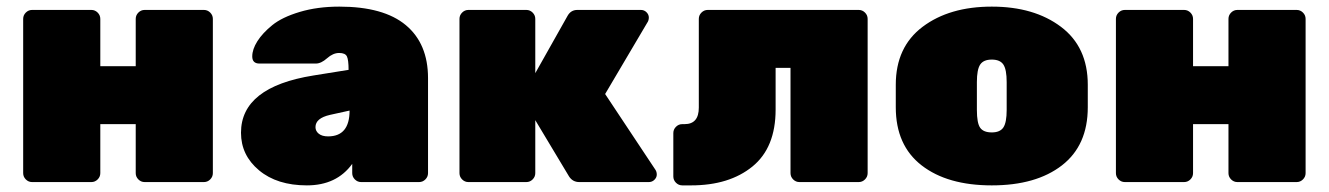

<svg xmlns="http://www.w3.org/2000/svg" viewBox="-20 -550 4014 580"><path d="M596 0H417Q406 0 398 -8Q390 -16 390 -27V-175H283V-27Q283 -16 275 -8Q267 0 256 0H77Q66 0 58 -8Q50 -16 50 -27V-493Q50 -504 58 -512Q66 -520 77 -520H256Q267 -520 275 -512Q283 -504 283 -493V-350H390V-493Q390 -504 398 -512Q406 -520 417 -520H596Q607 -520 615 -512Q623 -504 623 -493V-27Q623 -16 615 -8Q607 0 596 0Z M708 -149Q708 -287 927 -322L1033 -339Q1033 -369 1028 -379.5Q1023 -390 1004.5 -390Q986 -390 968 -374Q950 -358 934 -358H764Q742 -358 742 -379.5Q742 -401 757.5 -425.5Q773 -450 802.5 -474Q832 -498 885.5 -514Q939 -530 1005 -530Q1139 -530 1206 -474Q1273 -418 1273 -314V-27Q1273 -16 1265 -8Q1257 0 1246 0H1071Q1060 0 1052 -8Q1044 -16 1044 -27V-55Q997 10 907 10Q817 10 762.5 -35.5Q708 -81 708 -149ZM971 -138Q1036 -138 1036 -216L977 -203Q933 -193 933 -166Q933 -154 943 -146Q953 -138 971 -138Z M1597 -493V-329L1695 -503Q1705 -520 1724 -520H1916Q1926 -520 1933 -513Q1940 -506 1940 -497Q1940 -488 1935 -481L1808 -266L1960 -37Q1964 -31 1964 -22.5Q1964 -14 1957 -7Q1950 0 1940 0H1730Q1710 0 1699 -17L1597 -187V-27Q1597 -16 1589 -8Q1581 0 1570 0H1395Q1384 0 1376 -8Q1368 -16 1368 -27V-493Q1368 -504 1376 -512Q1384 -520 1395 -520H1570Q1581 -520 1589 -512Q1597 -504 1597 -493Z M2068 10H2041Q2030 10 2022 2Q2014 -6 2014 -17V-148Q2014 -159 2022 -167Q2030 -175 2041 -175H2048Q2091 -175 2091 -225V-493Q2091 -504 2099 -512Q2107 -520 2118 -520H2574Q2585 -520 2593 -512Q2601 -504 2601 -493V-27Q2601 -16 2593 -8Q2585 0 2574 0H2395Q2384 0 2376 -8Q2368 -16 2368 -27V-345H2323V-219Q2323 -104 2253 -47Q2183 10 2068 10Z M2686 -226V-294Q2686 -408 2767 -469Q2848 -530 2976 -530Q3104 -530 3185 -469Q3266 -408 3266 -294V-226Q3266 -111 3188 -50.5Q3110 10 2976 10Q2842 10 2764 -50.5Q2686 -111 2686 -226ZM3021 -218V-302Q3021 -340 3011 -355Q3001 -370 2976 -370Q2951 -370 2941 -355Q2931 -340 2931 -302V-218Q2931 -178 2941 -164Q2951 -150 2976 -150Q3001 -150 3011 -165Q3021 -180 3021 -218Z M3897 0H3718Q3707 0 3699 -8Q3691 -16 3691 -27V-175H3584V-27Q3584 -16 3576 -8Q3568 0 3557 0H3378Q3367 0 3359 -8Q3351 -16 3351 -27V-493Q3351 -504 3359 -512Q3367 -520 3378 -520H3557Q3568 -520 3576 -512Q3584 -504 3584 -493V-350H3691V-493Q3691 -504 3699 -512Q3707 -520 3718 -520H3897Q3908 -520 3916 -512Q3924 -504 3924 -493V-27Q3924 -16 3916 -8Q3908 0 3897 0Z"/></svg>

Font: Rubik One
Style: Regular
Weight: 400
Designer: Hubert and Fischer with Elvire Volk Leonovitch
Foundry: Hubert and Fischer with Elvire Volk Leonovitch
Version: Version 1.001